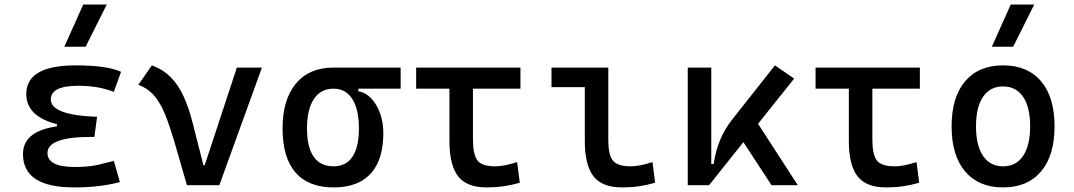

<svg xmlns="http://www.w3.org/2000/svg" viewBox="-20 -815 4728 845"><path d="M305.7 9.8Q81.1 9.8 81.1 -136.7Q81.1 -247.1 257.8 -261.7L407.2 -300.8L395.5 -212.4H379.9Q189 -212.4 189 -141.6Q189 -80.1 309.6 -80.1Q370.1 -80.1 409.9 -89.4Q449.7 -98.6 481 -106.9L507.8 -13.7Q468.8 -2.9 417.7 3.4Q366.7 9.8 305.7 9.8ZM230.5 -212.4V-268.6Q95.7 -302.7 95.7 -401.4Q95.7 -527.3 313.5 -527.3Q451.7 -527.3 512.7 -499L481 -410.6Q413.6 -437.5 324.2 -437.5Q203.6 -437.5 203.6 -377Q203.6 -308.6 407.2 -300.8L395.5 -212.4ZM263.2 -609.4 346.2 -794.9H449.7L356.9 -609.4Z M802.7 0 872.1 -87.9H880.9L1022.5 -517.6H1132.8L945.3 0ZM802.7 0 747.6 -190.4Q728.5 -255.9 708.7 -306.4Q689 -356.9 660.9 -391.1Q632.8 -425.3 588.9 -441.9L648.4 -527.3Q698.7 -508.8 732.4 -474.1Q766.1 -439.5 788.8 -389.2Q811.5 -338.9 828.1 -273.4L887.7 -38.6Z M1447.8 9.8Q1337.4 9.8 1280.5 -55.9Q1223.6 -121.6 1223.6 -249Q1223.6 -377.4 1282.5 -447.5Q1341.3 -517.6 1447.8 -517.6L1557.1 -486.8V-413.1Q1588.9 -408.2 1613.5 -382.3Q1638.2 -356.4 1652.6 -316.7Q1667 -276.9 1667 -229.5Q1667 -150.9 1642.1 -97.7Q1617.2 -44.4 1568.6 -17.3Q1520 9.8 1447.8 9.8ZM1447.8 -83Q1502.9 -83 1531.2 -125.2Q1559.6 -167.5 1559.6 -249Q1559.6 -333.5 1530.5 -379.2Q1501.5 -424.8 1447.8 -424.8Q1391.6 -424.8 1361.3 -379.2Q1331.1 -333.5 1331.1 -249Q1331.1 -167.5 1360.6 -125.2Q1390.1 -83 1447.8 -83ZM1447.8 -424.8V-517.6H1743.2V-424.8Z M2121.1 9.8Q2034.7 9.8 1996.3 -39.1Q1958 -87.9 1958 -195.3V-517.6H2061.5V-200.2Q2061.5 -138.7 2079.8 -110.8Q2098.1 -83 2160.2 -83Q2180.2 -83 2203.1 -87.6Q2226.1 -92.3 2255.9 -101.6L2267.6 -10.7Q2230 0 2195.3 4.9Q2160.6 9.8 2121.1 9.8ZM1811.5 -424.8V-517.6H2270.5V-424.8Z M2716.8 9.8Q2630.4 9.8 2592 -39.1Q2553.7 -87.9 2553.7 -195.3V-517.6H2657.2V-200.2Q2657.2 -159.2 2664.6 -133.3Q2671.9 -107.4 2693.1 -95.2Q2714.4 -83 2755.9 -83Q2793.9 -83 2851.6 -101.6L2863.3 -10.7Q2825.7 0 2791 4.9Q2756.3 9.8 2716.8 9.8ZM2407.2 -431.6V-517.6H2562.5V-431.6Z M3100.6 0 3082 -93.3H3121.1Q3128.4 -147 3147.9 -195.8Q3167.5 -244.6 3202.1 -288.6L3390.6 -527.3L3475.1 -469.2ZM3006.8 0V-517.6H3110.4V-52.2L3100.6 0ZM3375.5 0 3226.1 -228.5 3298.8 -296.9 3491.2 0Z M3878.9 9.8Q3792.5 9.8 3754.2 -39.1Q3715.8 -87.9 3715.8 -195.3V-517.6H3819.3V-200.2Q3819.3 -138.7 3837.6 -110.8Q3856 -83 3918 -83Q3938 -83 3960.9 -87.6Q3983.9 -92.3 4013.7 -101.6L4025.4 -10.7Q3987.8 0 3953.1 4.9Q3918.5 9.8 3878.9 9.8ZM3569.3 -424.8V-517.6H4028.3V-424.8Z M4394.5 9.8Q4287.1 9.8 4227.5 -60.5Q4168 -130.9 4168 -258.8Q4168 -387.2 4227.5 -457.3Q4287.1 -527.3 4394.5 -527.3Q4502.4 -527.3 4561.8 -457.3Q4621.1 -387.2 4621.1 -258.8Q4621.1 -130.9 4561.8 -60.5Q4502.4 9.8 4394.5 9.8ZM4394.5 -83Q4451.7 -83 4482.7 -128.9Q4513.7 -174.8 4513.7 -258.8Q4513.7 -343.3 4482.7 -388.9Q4451.7 -434.6 4394.5 -434.6Q4337.4 -434.6 4306.4 -388.9Q4275.4 -343.3 4275.4 -258.8Q4275.4 -174.8 4306.4 -128.9Q4337.4 -83 4394.5 -83ZM4345.2 -609.4 4428.2 -794.9H4531.7L4439 -609.4Z"/></svg>

Font: Cascadia Code PL
Style: Regular
Weight: 400
Monospace: yes
Designer: Aaron Bell
Foundry: Saja Typeworks
Version: Version 2102.003